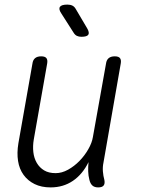

<svg xmlns="http://www.w3.org/2000/svg" viewBox="-20 -805 640 835"><path d="M407 10Q391 10 382 2Q373 -6 369 -22Q364 -41 363.5 -60Q363 -79 365 -100Q339 -47 297 -18.5Q255 10 200 10Q160 10 130.5 -4.5Q101 -19 82.5 -44.5Q64 -70 58.5 -105Q53 -140 60 -182L121 -528Q123 -544 132.5 -552Q142 -560 159 -560Q176 -560 182 -552Q188 -544 185 -528L127 -199Q122 -170 125 -143.5Q128 -117 140 -96.5Q152 -76 172 -64Q192 -52 222 -52Q249 -52 276 -67Q303 -82 325.5 -105Q348 -128 364 -156Q380 -184 384 -209L441 -528Q443 -544 452.5 -552Q462 -560 479 -560Q496 -560 502 -552Q508 -544 505 -528L430 -98Q426 -79 427.5 -59.5Q429 -40 434 -22Q437 -6 430.5 2Q424 10 407 10ZM300 -663 247 -746Q234 -765 240.5 -775Q247 -785 273 -785Q286 -785 295 -780.5Q304 -776 310 -765L359 -682Q370 -663 364 -654Q358 -645 334 -645Q323 -645 314.5 -649Q306 -653 300 -663Z"/></svg>

Font: Maple Mono ExtraLight
Style: Italic
Weight: 275
Italic angle: -10°
Monospace: yes
Designer: subframe7536
Version: Version 7.000